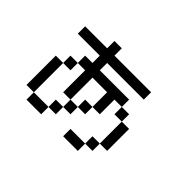

<svg xmlns="http://www.w3.org/2000/svg" viewBox="-118 -1017 1235 1235"><g transform="rotate(45 500.0 -399.5)"><path d="M600 -333.3H533.3V-466.7H400V-266.7H333.3V-466.7H266.7V-533.3H333.3V-600H133.3V-666.7H333.3V-733.3H400V-666.7H733.3V-600H400V-533.3H666.7V-466.7H600ZM266.7 -466.7V-400H200V-466.7ZM533.3 -66.7V-133.3H666.7V-66.7ZM533.3 -333.3V-266.7H466.7V-333.3ZM200 -133.3H333.3V-66.7H200ZM200 -400V-133.3H133.3V-400ZM800 -200H733.3V-400H800ZM466.7 -266.7V-200H400V-266.7ZM733.3 -133.3H666.7V-200H733.3ZM733.3 -466.7V-400H666.7V-466.7ZM400 -133.3H333.3V-200H400Z"/></g></svg>

Font: Galmuri14 Regular
Style: Regular
Weight: 400
Designer: Lee Minseo (quiple)
Version: Version 2.399;hotconv 1.1.1;makeotfexe 2.6.0 DEVELOPMENT